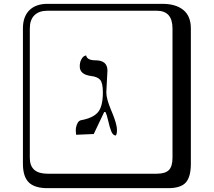

<svg xmlns="http://www.w3.org/2000/svg" viewBox="-20 -774 1120 1006"><path d="M537.1 -290Q537.1 -256.8 561 -200Q585 -143.1 589.8 -117.2Q592.8 -107.4 592.8 -90.8Q592.8 -71.8 586.9 -64Q571.8 -64 563 -85.9Q554.2 -107.9 547.1 -140.4Q540 -172.9 532.2 -187H525.9L471.2 -71.8L378.9 -67.9Q378.9 -69.8 377.9 -77.9Q377 -85.9 377 -91.8Q377 -98.6 377.9 -104Q384.8 -139.2 403.8 -144Q466.8 -155.3 492.9 -185.5Q519 -215.8 519 -290Q519 -339.8 504.6 -356Q490.2 -372.1 456.1 -376Q397.9 -383.8 397.9 -425.8Q397.9 -447.8 406 -462.4Q414.1 -477.1 422.4 -480.5L431.2 -483.9Q436 -458 480 -458Q543 -458 543 -403.8Q543 -390.6 540 -347.9Q537.1 -305.2 537.1 -290ZM229 -717.8Q184.1 -717.8 160.2 -693.8Q136.2 -669.9 136.2 -625V53.2Q136.2 136.2 229 136.2H800.8Q845.7 136.2 864.7 117.2Q883.8 98.1 883.8 53.2V-625Q883.8 -717.8 800.8 -717.8ZM980 84Q980 152.8 953.4 182.4Q926.8 211.9 860.8 211.9H229Q161.1 211.9 130.6 181.4Q100.1 150.9 100.1 84V-625Q100.1 -687 134 -720.5Q168 -753.9 229 -753.9H831.1Q900.9 -753.9 940.4 -721.9Q980 -689.9 980 -625Z"/></svg>

Font: Linux Biolinum Keyboard
Style: Regular
Weight: 700
Designer: Philipp H. Poll
Foundry: Philipp H. Poll
Version: Version 0.6.1 ; ttfautohint (v0.9)